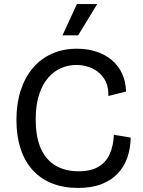

<svg xmlns="http://www.w3.org/2000/svg" viewBox="-20 -913 704 946"><path d="M364 13Q293 13 236.5 -9.5Q180 -32 141 -75Q102 -118 81.5 -180Q61 -242 61 -322Q61 -403 82 -467.5Q103 -532 142 -578Q181 -624 236 -648.5Q291 -673 359 -673Q411 -673 455 -658.5Q499 -644 531.5 -616.5Q564 -589 582 -549.5Q600 -510 601 -462L514 -440Q515 -492 493 -525.5Q471 -559 435 -576Q399 -593 357 -593Q317 -593 281 -577.5Q245 -562 217 -529.5Q189 -497 172.5 -446.5Q156 -396 156 -325Q156 -235 182.5 -178.5Q209 -122 256.5 -95.5Q304 -69 367 -69Q428 -69 465.5 -91.5Q503 -114 521 -155Q539 -196 541 -249L624 -235Q623 -183 608 -138.5Q593 -94 562 -60Q531 -26 482 -6.5Q433 13 364 13ZM365 -739H288L359 -893H459Z"/></svg>

Font: Bricolage Grotesque 17pt
Style: Regular
Weight: 400
Version: Version 1.001;gftools[0.9.33.dev8+g029e19f]